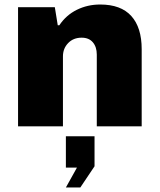

<svg xmlns="http://www.w3.org/2000/svg" viewBox="-20 -560 707 851"><path d="M60 -528H223L236 -448H243Q273 -493 320.5 -516.5Q368 -540 424 -540Q516 -540 562 -489Q608 -438 608 -342V0H409V-318Q409 -352 391.5 -372.5Q374 -393 342 -393Q305 -393 282 -369Q259 -345 259 -310V0H60ZM321 183H272V44H399V177L336 271H272Z"/></svg>

Font: Archivo Black
Style: Regular
Weight: 400
Designer: Hector Gatti
Foundry: Omnibus-Type
Version: Version 1.101; ttfautohint (v1.8)